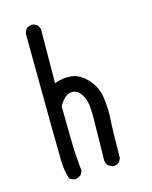

<svg xmlns="http://www.w3.org/2000/svg" viewBox="-116 -838 732 923"><g transform="rotate(-15 250.0 -376.5)"><path d="M143 9Q127 7 115 -3Q102 -42 100 -87Q98 -132 94 -725Q96 -740 105 -752Q119 -764 141 -762L160 -752L170 -732L168 -462Q213 -479 254.5 -473.5Q296 -468 333 -427Q370 -386 377 -330Q384 -274 380.5 -223Q377 -172 376 -34L366 -15Q353 -3 331 -5L312 -15Q302 -26 300 -42Q303 -203 303.5 -253.5Q304 -304 298 -332Q292 -360 274 -381.5Q256 -403 227.5 -399.5Q199 -396 170 -347Q172 -142 175 -102Q178 -62 182 -22L172 -3Q158 7 143 9Z"/></g></svg>

Font: Kosefont JP
Style: Regular
Weight: 400
Designer: Nozomi Seto 瀬戸のぞみ
Version: Version 3.00;June 19, 2020